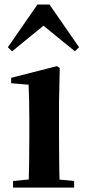

<svg xmlns="http://www.w3.org/2000/svg" viewBox="-20 -850 389 870"><path d="M39.2 0H315.8V-29.9L207.8 -40.2H145.8L39.2 -29.9ZM109.6 0H251.1C248.4 -50.2 247.4 -165.6 247.4 -234.8V-387.9L250.8 -541.7L238.1 -550.4L30.5 -497.4V-472.9L109.6 -466.2C111.6 -418.1 112.9 -374.5 112.9 -308V-234.8C112.9 -165.6 111.6 -50.2 109.6 0ZM319.4 -617.5 338.3 -635.9 204.2 -829.5H149.7L15.6 -635.9L34.8 -617.5L216.4 -765.6H137.8Z"/></svg>

Font: Source Han Serif CN VF
Style: Regular
Weight: 250
Designer: Ryoko NISHIZUKA 西塚涼子 (kana & ideographs); Frank Grießhammer (Latin, Greek & Cyrillic); Wenlong ZHANG 张文龙 (bopomofo); San
Foundry: Adobe
Version: Version 2.002;hotconv 1.1.0;makeotfexe 2.6.0